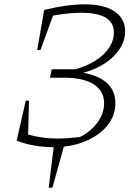

<svg xmlns="http://www.w3.org/2000/svg" viewBox="-20 -673 641 887"><path d="M57 -23 99 -208H114L110 -51Q150 -41 181 -37Q212 -33 245 -33Q270 -33 297.5 -35Q325 -37 349 -40Q401 -66 431 -108Q461 -150 461 -196Q461 -250 417.5 -280.5Q374 -311 291 -314H211L219 -353H329Q410 -376 458 -422Q506 -468 506 -523Q506 -614 356 -614Q296 -614 225 -601L167 -442H152L184 -627Q290 -653 373 -653Q461 -653 509.5 -620Q558 -587 558 -528Q558 -486 533.5 -448Q509 -410 465.5 -381Q422 -352 365 -337Q513 -309 513 -196Q513 -138 475 -92Q437 -46 372 -19.5Q307 7 227 7Q184 7 139.5 -0.5Q95 -8 57 -23ZM205 194 231 -17H281L222 194Z"/></svg>

Font: Piazzolla SC ExtraLight
Style: Italic
Weight: 200
Italic angle: -11.3°
Designer: Juan Pablo del Peral
Foundry: Huerta Tipografica
Version: Version 1.330